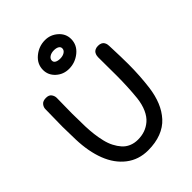

<svg xmlns="http://www.w3.org/2000/svg" viewBox="-262 -1060 1194 1194"><g transform="rotate(-45 334.5 -463.5)"><path d="M335.9 -700.2Q286.6 -700.2 251.2 -732.2Q215.8 -764.2 215.8 -810.1Q215.8 -862.3 258.5 -897.7Q301.3 -933.1 356 -933.1Q403.8 -933.1 439.9 -901.1Q476.1 -869.1 476.1 -823.2Q476.1 -770 433.1 -735.1Q390.1 -700.2 335.9 -700.2ZM341.8 -784.2Q365.2 -784.2 380.6 -794.4Q396 -804.7 396 -820.8Q396 -834.5 383.3 -841.8Q370.6 -849.1 350.1 -849.1Q326.7 -849.1 311.3 -838.6Q295.9 -828.1 295.9 -812Q295.9 -798.3 308.6 -791.3Q321.3 -784.2 341.8 -784.2ZM325.2 5.9Q242.7 5.9 181.9 -41Q121.1 -87.9 89.4 -169.9Q57.6 -252 54.2 -360.8Q51.8 -465.8 51.8 -475.1Q51.8 -502 53 -552Q54.2 -602.1 54.2 -627.9Q54.2 -644.5 66.4 -659.7Q78.6 -674.8 106 -674.8Q132.3 -674.8 143.1 -659.4Q153.8 -644 153.8 -627Q153.8 -602.1 152.8 -557.4Q151.9 -512.7 151.9 -491.2Q151.9 -459 153.8 -375Q155.3 -336.9 159.4 -303.2Q163.6 -269.5 171.6 -235.8Q179.7 -202.1 193.4 -175.8Q207 -149.4 225.1 -128.9Q243.2 -108.4 269.3 -97.2Q295.4 -85.9 327.1 -85.9Q360.4 -85.9 388.7 -95.7Q417 -105.5 441.7 -126.5Q466.3 -147.5 483.2 -184.6Q500 -221.7 505.9 -272Q515.1 -362.8 515.1 -464.8Q515.1 -488.8 514.6 -541.7Q514.2 -594.7 514.2 -625Q514.2 -632.3 516.1 -639.9Q518.1 -647.5 522.7 -655.8Q527.3 -664.1 538.1 -669.4Q548.8 -674.8 564 -674.8Q579.1 -674.8 589.6 -669.7Q600.1 -664.6 604.7 -656.2Q609.4 -647.9 611.1 -641.1Q612.8 -634.3 612.8 -627Q612.8 -623.5 614 -595.2Q615.2 -566.9 616.2 -528.1Q617.2 -489.3 617.2 -460Q617.2 -361.3 605 -264.2Q596.7 -202.6 576.9 -154.3Q557.1 -106 523.9 -69.3Q490.7 -32.7 440.4 -13.4Q390.1 5.9 325.2 5.9Z"/></g></svg>

Font: Comic Neue
Style: Bold
Weight: 700
Designer: Craig Rozynski
Foundry: Craig Rozynski
Version: Version 2.003;hotconv 1.0.109;makeotfexe 2.5.65596